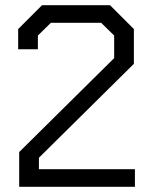

<svg xmlns="http://www.w3.org/2000/svg" viewBox="-20 -720 590 740"><path d="M54 -134 420 -496V-583L370 -632H176L126 -583V-530H50V-608L142 -700H404L496 -608V-474L130 -112V-68H500V0H54Z"/></svg>

Font: Chakra Petch
Style: Regular
Weight: 400
Designer: Katatrad Aksorn Co.,Ltd.
Foundry: Cadson Demak Co.,Ltd.
Version: Version 1.000; ttfautohint (v1.6)